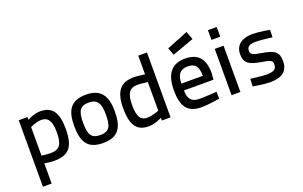

<svg xmlns="http://www.w3.org/2000/svg" viewBox="-106 -1243 3070 1946"><g transform="rotate(-20 1428.5 -270.0)"><path d="M81 218H175V0C184 2 234 11 278 11C431 11 499 -53 499 -255C499 -439 440 -510 312 -510C246 -510 175 -469 175 -469V-499H81ZM296 -424C363 -424 402 -381 402 -256C402 -124 371 -75 272 -75C233 -75 184 -82 175 -83V-391C175 -391 242 -424 296 -424Z M809 -510C645 -510 589 -421 589 -254C589 -82 638 11 809 11C979 11 1027 -86 1027 -254C1027 -419 967 -510 809 -510ZM809 -75C706 -75 685 -130 685 -254C685 -377 713 -425 809 -425C898 -425 931 -373 931 -254C931 -135 912 -75 809 -75Z M1537 -700H1443V-498C1433 -499 1366 -510 1325 -510C1178 -510 1117 -428 1117 -250C1117 -48 1186 10 1302 10C1369 10 1443 -29 1443 -29V0H1537ZM1315 -77C1255 -78 1213 -109 1213 -249C1213 -369 1244 -425 1331 -425C1373 -425 1432 -416 1443 -415V-106C1443 -106 1373 -78 1315 -77Z M1879 -76C1790 -76 1758 -120 1758 -210H2076L2082 -279C2082 -439 2013 -510 1875 -510C1742 -510 1662 -432 1662 -246C1662 -73 1716 10 1866 11C1951 11 2065 -10 2065 -10L2063 -85C2063 -85 1956 -76 1879 -76ZM1757 -284C1758 -385 1797 -426 1875 -426C1955 -426 1988 -388 1988 -284ZM1754 -665 1784 -586 2018 -670 1985 -758Z M2195 0H2290V-499H2195ZM2195 -596H2290V-701H2195Z M2788 -489C2788 -489 2677 -510 2603 -510C2508 -510 2418 -471 2418 -359C2418 -257 2474 -232 2599 -211C2688 -197 2709 -187 2709 -145C2709 -91 2675 -75 2599 -75C2548 -75 2430 -91 2430 -91L2426 -10C2426 -10 2540 11 2607 11C2729 11 2804 -31 2804 -148C2804 -246 2759 -276 2627 -297C2536 -312 2513 -323 2513 -361C2513 -410 2549 -425 2609 -425C2671 -425 2786 -409 2786 -409Z"/></g></svg>

Font: TitilliumText22L
Style: 600 wt
Weight: 600
Designer: Campivisivi
Foundry: Campivisivi
Version: 1.000